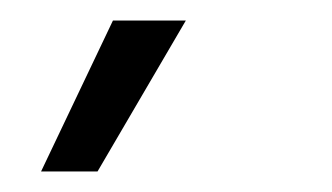

<svg xmlns="http://www.w3.org/2000/svg" viewBox="-20 -764 323 187"><path d="M75 -597H20L90 -744H161Z"/></svg>

Font: Bricolage Grotesque 10pt ExtraLight
Style: Regular
Weight: 200
Designer: Mathieu Triay
Foundry: Atelier Triay
Version: Version 1.000; ttfautohint (v1.8.4.7-5d5b);gftools[0.9.32]